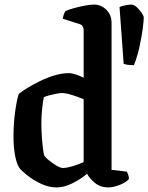

<svg xmlns="http://www.w3.org/2000/svg" viewBox="-20 -820 649 840"><path d="M228 0Q193 0 158.5 -16.5Q124 -33 98.5 -53.5Q73 -74 65 -85Q53 -102 46 -139.5Q39 -177 39 -221Q39 -278 46 -329.5Q53 -381 62 -409Q75 -420 99.5 -435Q124 -450 154.5 -465Q185 -480 218 -490Q251 -500 281 -500Q295 -500 313.5 -493.5Q332 -487 346 -480V-688Q346 -696 342.5 -703.5Q339 -711 330 -714L255 -738Q256 -750 260 -759Q264 -768 267 -772Q278 -777 300.5 -783.5Q323 -790 348.5 -795Q374 -800 391 -800Q423 -800 445.5 -777Q468 -754 468 -721V-77L535 -69Q537 -65 540.5 -56.5Q544 -48 544 -37Q536 -27 520 -18.5Q504 -10 486 -5Q468 0 456 0Q419 0 395 -20Q371 -40 361 -60Q333 -36 296.5 -18Q260 0 228 0ZM256 -85Q270 -85 296.5 -92.5Q323 -100 346 -111V-386Q322 -396 295 -404.5Q268 -413 251 -413Q242 -413 226.5 -410Q211 -407 196 -403Q181 -399 172 -395Q168 -379 164.5 -345.5Q161 -312 161 -281Q161 -247 163.5 -215.5Q166 -184 169 -162.5Q172 -141 175 -137Q178 -132 193 -119.5Q208 -107 226 -96Q244 -85 256 -85ZM566 -535Q550 -535 539 -536.5Q528 -538 521 -541L503 -789Q510 -793 527 -796.5Q544 -800 554 -800Q566 -800 578.5 -788.5Q591 -777 600 -763.5Q609 -750 609 -743Q609 -730 604.5 -695Q600 -660 590.5 -616.5Q581 -573 566 -535Z"/></svg>

Font: Texturina 72pt
Style: Bold
Weight: 700
Designer: Guillermo Torres Carreño
Foundry: Omnibus-Type
Version: Version 1.002; ttfautohint (v1.8.3)